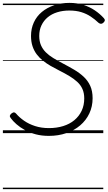

<svg xmlns="http://www.w3.org/2000/svg" viewBox="-20 -923 747 1331"><path d="M319 19Q269 19 227.5 8Q186 -3 152.5 -21.5Q119 -40 94 -62Q69 -84 54 -105Q47 -114 48.5 -121Q50 -128 59 -136Q71 -145 78 -144Q85 -143 92 -135Q114 -109 147 -86Q180 -63 223.5 -49Q267 -35 319 -35Q373 -35 418 -49Q463 -63 495.5 -90Q528 -117 546 -155Q564 -193 564 -241Q564 -278 551.5 -306Q539 -334 515.5 -355.5Q492 -377 460.5 -396Q429 -415 389 -435Q359 -450 330.5 -466.5Q302 -483 277.5 -502.5Q253 -522 234.5 -546.5Q216 -571 205.5 -602.5Q195 -634 195 -674Q195 -725 214.5 -767.5Q234 -810 270 -840Q306 -870 355 -886.5Q404 -903 462 -903Q514 -903 558 -889Q602 -875 637.5 -851Q673 -827 700 -797Q708 -788 706.5 -780.5Q705 -773 696 -765Q688 -758 680 -758Q672 -758 663 -765Q638 -789 608.5 -808.5Q579 -828 543 -839Q507 -850 460 -850Q415 -850 376.5 -838Q338 -826 310.5 -803Q283 -780 267.5 -747.5Q252 -715 252 -674Q252 -637 264 -609.5Q276 -582 297.5 -560.5Q319 -539 349.5 -520.5Q380 -502 418 -482Q458 -461 494.5 -439.5Q531 -418 560 -391Q589 -364 605.5 -328Q622 -292 622 -242Q622 -185 599.5 -137Q577 -89 536 -54Q495 -19 439.5 0Q384 19 319 19ZM0 378H696V388H0ZM0 -20H696V0H0ZM0 -505H696V-500H0ZM0 -898H696V-888H0Z"/></svg>

Font: Playwrite DE SAS Guides
Style: Regular
Weight: 400
Designer: Veronika Burian, José Scaglione
Foundry: TypeTogether
Version: Version 1.003